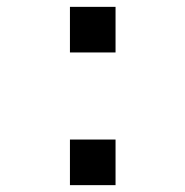

<svg xmlns="http://www.w3.org/2000/svg" viewBox="-20 -540 540 560"><path d="M184 -387V-520H317V-387ZM184 0V-133H317V0Z"/></svg>

Font: Iosevka SS04
Style: Regular
Weight: 400
Monospace: yes
Designer: Belleve Invis
Foundry: Belleve Invis
Version: Version 19.0.0; ttfautohint (v1.8.4)